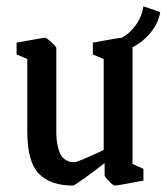

<svg xmlns="http://www.w3.org/2000/svg" viewBox="-20 -575 524 604"><path d="M483.9 -537.1Q479 -503.4 454.3 -473.1Q429.7 -442.9 396 -425.8L397 -423.8V-59.1L431.2 -43.9V-6.8Q349.6 8.8 340.8 8.8Q336.4 8.8 322.8 -5.1Q309.1 -19 309.1 -23.9V-62Q280.8 -39.6 247.1 -15.4Q213.4 8.8 210 8.8Q138.2 8.8 102.1 -28.8Q65.9 -66.4 65.9 -160.2V-389.2L32.2 -403.8V-440.9Q114.3 -456.1 122.1 -456.1Q126.5 -456.1 141.8 -442.1Q157.2 -428.2 157.2 -423.8V-160.2Q157.2 -132.8 162.1 -113.5Q167 -94.2 173.1 -85Q179.2 -75.7 188.7 -70.8Q198.2 -65.9 202.9 -65.4Q207.5 -64.9 214.8 -64.9Q219.7 -64.9 242.7 -74.5Q265.6 -84 286.1 -93.8L306.2 -103V-389.2L272 -403.8V-440.9Q354 -456.1 362.8 -456.1Q387.2 -468.8 406.5 -495.1Q425.8 -521.5 431.2 -555.2Z"/></svg>

Font: Grenze
Style: Regular
Weight: 400
Designer: Renata Polastri
Foundry: Omnibus-Type
Version: Version 1.002;PS 001.002;hotconv 1.0.88;makeotf.lib2.5.64775